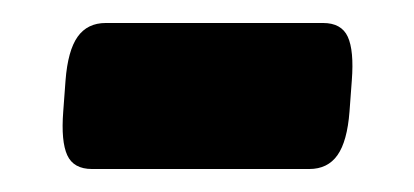

<svg xmlns="http://www.w3.org/2000/svg" viewBox="-20 -349 360 167"><path d="M60 -202Q44 -202 38.5 -214Q33 -226 35 -252L37 -279Q39 -305 47.5 -317Q56 -329 72 -329H261Q277 -329 282.5 -317Q288 -305 286 -279L284 -252Q282 -226 273.5 -214Q265 -202 249 -202Z"/></svg>

Font: Asap Black
Style: Italic
Weight: 900
Italic angle: -6°
Designer: Pablo Cosgaya
Foundry: Omnibus-Type
Version: Version 3.001